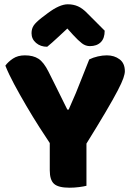

<svg xmlns="http://www.w3.org/2000/svg" viewBox="-20 -867 614 895"><path d="M377 -188H220Q195 -225 164 -273.5Q133 -322 102.5 -374Q72 -426 46 -474.5Q20 -523 5 -561Q18 -579 40.5 -594Q63 -609 96 -609Q135 -609 159.5 -593Q184 -577 206 -533Q206 -533 215 -515Q224 -497 237 -471Q250 -445 263 -418.5Q276 -392 285 -374Q294 -356 294 -356H300Q319 -398 333.5 -433Q348 -468 362.5 -505.5Q377 -543 396 -590Q414 -599 436 -604Q458 -609 478 -609Q513 -609 537.5 -590.5Q562 -572 562 -535Q562 -523 555 -502.5Q548 -482 528.5 -444.5Q509 -407 472.5 -345Q436 -283 377 -188ZM212 -248H383V-1Q372 2 349.5 5Q327 8 304 8Q252 8 232 -10Q212 -28 212 -73ZM294 -734Q270 -712 246 -689.5Q222 -667 200 -649Q169 -649 148 -667Q127 -685 127 -712Q127 -733 137 -748Q147 -763 174 -784L203 -806Q258 -847 296 -847Q322 -847 343.5 -837.5Q365 -828 387 -805L468 -724Q468 -688 449.5 -670Q431 -652 399 -652Q379 -652 362 -665Q345 -678 321 -704Z"/></svg>

Font: Baloo Tamma 2 ExtraBold
Style: Regular
Weight: 800
Designer: Divya Kowshik, Shuchita Grover and Ek Type
Foundry: Ek Type
Version: Version 1.700